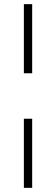

<svg xmlns="http://www.w3.org/2000/svg" viewBox="-20 -725 269 925"><path d="M95 -372V-705H135V-372ZM95 180V-153H135V180Z"/></svg>

Font: Nunito Sans 12pt ExtraLight SemiCondensed
Style: Regular
Weight: 200
Width: 4
Version: Version 3.101;gftools[0.9.27]